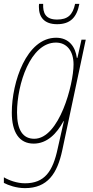

<svg xmlns="http://www.w3.org/2000/svg" viewBox="-25 -732 479 992"><path d="M270 -607C339 -607 372 -643 385 -712H363C351 -655 325 -631 270 -631C210 -631 196 -665 198 -712H177C176 -708 176 -703 176 -696C176 -645 202 -607 270 -607ZM104 240C220 240 271 166 297 43L418 -527H396L375 -433H372C365 -488 333 -537 265 -537C112 -537 36 -308 36 -150C36 -49 74 10 149 10C218 10 268 -41 303 -106H305C298 -77 290 -42 286 -22L273 36C248 153 206 215 104 215C62 215 20 199 -5 184V213C18 225 59 240 104 240ZM152 -15C94 -15 63 -59 63 -151C63 -297 132 -512 264 -512C319 -512 355 -470 355 -399C355 -296 281 -15 152 -15Z"/></svg>

Font: Noto Sans Condensed Thin
Style: Italic
Weight: 100
Width: 3
Italic angle: -12°
Designer: Monotype Design Team
Foundry: Monotype Imaging Inc.
Version: Version 2.013